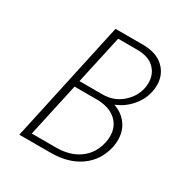

<svg xmlns="http://www.w3.org/2000/svg" viewBox="-154 -781 868 904"><g transform="rotate(30 279.5 -329.0)"><path d="M391 -346Q437 -330 463 -294.5Q489 -259 489 -210Q489 -190 485 -171Q467 -90 403.5 -45Q340 0 244 0H74L217 -658H366Q439 -658 479 -620.5Q519 -583 519 -525Q519 -505 515 -489Q506 -444 473 -405Q440 -366 391 -346ZM476 -485Q479 -500 479 -516Q479 -562 447.5 -593Q416 -624 354 -624H251L193 -360H318Q379 -360 422 -397Q465 -434 476 -485ZM448 -207Q448 -261 410 -293.5Q372 -326 306 -326H186L122 -34H254Q330 -34 380 -70.5Q430 -107 444 -172Q448 -188 448 -207Z"/></g></svg>

Font: Ysabeau Light
Style: Italic
Weight: 300
Italic angle: -12°
Designer: Christian Thalmann (Catharsis Fonts)
Version: Version 0.003